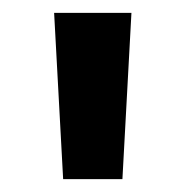

<svg xmlns="http://www.w3.org/2000/svg" viewBox="-20 -734 287 298"><path d="M184 -714 170 -456H78L64 -714Z"/></svg>

Font: Noto Sans Hebrew Thin SemiBold
Style: Regular
Weight: 600
Version: Version 3.001